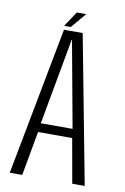

<svg xmlns="http://www.w3.org/2000/svg" viewBox="-86 -813 561 864"><g transform="rotate(10 194.0 -381.0)"><path d="M21.5 0H78.5L115 -202.5H271L307 0H364L235.5 -676H150ZM120.5 -243.5 192 -637.5H193.5L265.5 -243.5ZM147.5 -693.5H178L236.5 -762.5H193.5Z"/></g></svg>

Font: Anybody Condensed Light
Style: Regular
Weight: 300
Width: 3
Designer: Tyler Finck
Foundry: Etcetera Type Company
Version: Version 1.113;gftools[0.9.25]